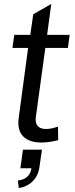

<svg xmlns="http://www.w3.org/2000/svg" viewBox="-20 -708 381 970"><path d="M274 0 273 -68C195 -42 154 -60 161 -116L209 -466H323L332 -532H218L239 -688L148 -636L133 -532H52L43 -466H122L74 -108C61 -7 138 35 274 0ZM70 204 75 242C133 233 171 193 179 138L192 48H96L83 142H139L138 146C133 179 108 200 70 204Z"/></svg>

Font: Ronzino Oblique
Style: Italic
Weight: 400
Italic angle: -8°
Designer: Nunzio Mazzaferro
Foundry: Collletttivo
Version: Version 1.000;Glyphs 3.3 (3337)